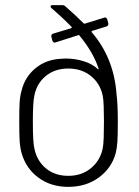

<svg xmlns="http://www.w3.org/2000/svg" viewBox="-20 -720 540 748"><path d="M439 -246Q439 -196 437.5 -170.5Q436 -145 431 -124Q415 -65 365 -28.5Q315 8 246 8Q178 8 129.5 -28Q81 -64 64 -124Q58 -146 56.5 -172Q55 -198 55 -247Q55 -296 56.5 -321Q58 -346 64 -367Q77 -420 118 -454Q159 -488 217 -491L236 -492Q272 -492 306 -481.5Q340 -471 361 -451Q363 -449 364 -450Q365 -451 364 -453Q344 -515 290 -581Q288 -585 285 -583L197 -555L193 -554Q187 -554 184 -562L180 -577V-580Q180 -586 187 -589L257 -610Q259 -611 259.5 -613Q260 -615 258 -616Q223 -652 181 -688Q177 -691 177 -695Q177 -700 185 -700H223Q230 -700 235 -695Q273 -662 306 -629Q308 -627 311 -628L385 -651L389 -652Q395 -652 398 -644L402 -629V-626Q402 -620 395 -617L340 -600Q335 -598 337 -595Q424 -494 434 -353Q439 -314 439 -246ZM385 -245Q385 -279 384 -306.5Q383 -334 380 -348Q370 -395 334 -424Q298 -453 246 -453Q194 -453 158.5 -424Q123 -395 114 -348Q108 -323 108 -245Q108 -165 114 -141Q124 -93 159 -64Q194 -35 246 -35Q298 -35 334 -64.5Q370 -94 380 -141Q383 -155 384 -183.5Q385 -212 385 -245Z"/></svg>

Font: Barlow Light
Style: Regular
Weight: 300
Designer: Jeremy Tribby
Foundry: Tribby Type
Version: Version 1.422